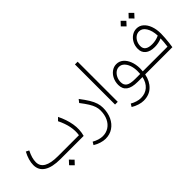

<svg xmlns="http://www.w3.org/2000/svg" viewBox="-6 -1507 2505 2505"><g transform="rotate(-45 1246.0 -255.0)"><path d="M334 0Q186 0 108 -49.5Q30 -99 30 -195Q30 -284 86 -389L128 -368Q103 -318 91.5 -277Q80 -236 80 -199Q80 -50 339 -50H727Q750 -197 663 -372L703 -412Q756 -305 773.5 -201Q791 -97 764 0ZM411 189 359 136 409 82 461 136Z M941 230Q901 230 855.5 215.5Q810 201 770 176L794 136Q828 156 866.5 168Q905 180 938 180Q1001 180 1050 148.5Q1099 117 1127 58.5Q1155 0 1155 -81Q1155 -116 1143 -153.5Q1131 -191 1102.5 -237Q1074 -283 1026 -345L1059 -387Q1112 -318 1143.5 -266Q1175 -214 1189 -169.5Q1203 -125 1203 -81Q1203 11 1170 81Q1137 151 1078 190.5Q1019 230 941 230Z M1343 -740H1393V0H1343Z M1644 230Q1605 230 1559 215.5Q1513 201 1473 176L1497 136Q1531 156 1570 168Q1609 180 1642 180Q1723 180 1777 133Q1831 86 1850 0H1762Q1655 0 1604 -38Q1553 -76 1553 -151Q1553 -209 1576.5 -257Q1600 -305 1640 -333.5Q1680 -362 1727 -362Q1780 -362 1820 -329Q1860 -296 1883.5 -237.5Q1907 -179 1908 -103Q1908 -74 1905 -50H1978V0H1899Q1878 105 1812.5 167.5Q1747 230 1644 230ZM1764 -50H1857Q1859 -75 1859 -103Q1858 -164 1841 -211Q1824 -258 1794.5 -285Q1765 -312 1726 -312Q1692 -312 1663.5 -290Q1635 -268 1618 -232Q1601 -196 1601 -154Q1601 -100 1638 -75Q1675 -50 1764 -50Z M1978 -50H2361Q2367 -91 2369.5 -125Q2372 -159 2373 -190Q2311 -163 2242 -163Q2157 -163 2111.5 -200Q2066 -237 2066 -302Q2066 -359 2090 -404.5Q2114 -450 2154 -477Q2194 -504 2241 -504Q2295 -504 2335.5 -469Q2376 -434 2399 -372Q2422 -310 2422 -229Q2422 -195 2418.5 -152Q2415 -109 2410.5 -68Q2406 -27 2401 0H1978Q1948 0 1948 -25Q1948 -50 1978 -50ZM2115 -305Q2115 -213 2244 -213Q2311 -213 2373 -242Q2369 -336 2332.5 -395Q2296 -454 2240 -454Q2205 -454 2177 -434Q2149 -414 2132 -380Q2115 -346 2115 -305ZM2170 -614 2117 -668 2167 -721 2220 -668ZM2316 -614 2263 -668 2313 -721 2366 -668Z"/></g></svg>

Font: Readex Pro ExtraLight
Style: Regular
Weight: 200
Designer: Bonnie Shaver-Troup, Thomas Jockin
Foundry: Lexend
Version: Version 1.203; ttfautohint (v1.8.3)